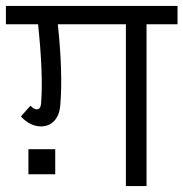

<svg xmlns="http://www.w3.org/2000/svg" viewBox="-40 -630 621 650"><path d="M-20 -609.9H561V-547.9H456.1V0H386.2V-547.9H155.8Q173.3 -381.8 164.1 -273.9Q161.1 -238.8 143.3 -220.5Q125.5 -202.1 99.1 -202.1Q61.5 -202.1 30.8 -235.8L63 -272Q75.2 -259.8 84 -259.8Q97.7 -259.8 99.1 -279.8Q106.9 -377.4 88.9 -547.9H-20ZM147 -40H56.2V-125H147Z"/></svg>

Font: LT Superior
Style: Regular
Weight: 400
Designer: Daniel Lyons
Foundry: LyonsType
Version: Version 1.000